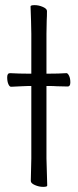

<svg xmlns="http://www.w3.org/2000/svg" viewBox="-20 -722 303 748"><path d="M161 -435H168Q210 -435 238 -437H239Q244 -437 249 -427Q254 -417 254 -401Q254 -385 244 -385L201 -386Q190 -387 168 -387H161V-105L164 1Q164 6 148 6Q132 6 116 -1Q100 -8 100 -17L102 -105V-387H91L65 -386L24 -384H23Q17 -384 12.5 -394.5Q8 -405 8 -421Q8 -437 19 -437Q55 -435 91 -435H102V-590L101 -639L99 -697Q99 -702 115 -702Q131 -702 147 -695Q163 -688 163 -679Q163 -658 162 -643Q162 -643 161 -590ZM19 -437ZM24 -384ZM201 -386Z"/></svg>

Font: ToneOZ-Pinyin-WenKai-Light
Style: Light
Weight: 300
Designer: Fontworks Inc.
Foundry: ToneOZ
Version: Version 0.240331